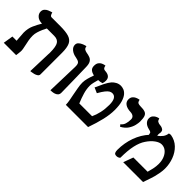

<svg xmlns="http://www.w3.org/2000/svg" viewBox="70 -1246 1936 1936"><g transform="rotate(45 1038.0 -278.0)"><path d="M392 13 400 -236Q401 -243 401 -249.5Q401 -256 401 -262Q401 -345 380.5 -377Q360 -409 311 -409H206Q196 -391 184.5 -365Q173 -339 164.5 -311Q156 -283 156 -257Q156 -223 161.5 -193Q167 -163 173 -137Q178 -115 181.5 -94.5Q185 -74 184 -61Q183 -47 181 -30.5Q179 -14 177 0H1L18 -106H78Q77 -114 76.5 -123.5Q76 -133 75 -143Q74 -166 72 -187.5Q70 -209 70 -214Q70 -274 91 -321Q112 -368 137 -409Q93 -409 67 -431.5Q41 -454 41 -485Q41 -509 54.5 -524Q68 -539 86 -547Q104 -555 117.5 -558.5Q131 -562 131 -562Q135 -544 142 -533Q149 -522 159 -522H284Q365 -522 409 -507.5Q453 -493 470.5 -454.5Q488 -416 488 -344V-37Q488 -20 473.5 -10Q459 0 440 5Q421 10 406.5 11.5Q392 13 392 13Z M672 6 682 -336Q683 -379 668 -391.5Q653 -404 623 -409Q578 -416 550 -439Q522 -462 522 -493Q522 -514 536 -527.5Q550 -541 568.5 -549.5Q587 -558 601 -561.5Q615 -565 615 -565Q619 -538 633.5 -530.5Q648 -523 659 -521Q691 -516 713.5 -507Q736 -498 748.5 -475.5Q761 -453 761 -406Q763 -318 765 -230Q767 -142 768 -55Q768 -32 756 -19.5Q744 -7 726.5 -1.5Q709 4 693.5 5Q678 6 672 6Z M845 -276Q845 -305 854.5 -340Q864 -375 877 -409Q846 -416 827 -431.5Q808 -447 808 -479Q808 -509 820 -526Q832 -543 848.5 -550.5Q865 -558 877 -560Q889 -562 889 -562Q893 -525 921 -523Q1000 -520 1000 -458Q1000 -448 998.5 -437.5Q997 -427 993 -416Q965 -407 940 -407Q933 -382 926.5 -355Q920 -328 920 -308Q920 -260 934.5 -210.5Q949 -161 972 -106H1154Q1174 -147 1185.5 -199Q1197 -251 1197 -310Q1197 -415 1135 -415Q1119 -415 1103.5 -406Q1088 -397 1069 -373.5Q1050 -350 1024 -304L967 -329Q990 -381 1009.5 -420Q1029 -459 1051 -485Q1067 -503 1091 -516Q1115 -529 1144 -529Q1162 -529 1184 -521Q1206 -513 1226 -490Q1246 -467 1259 -424Q1272 -381 1272 -311Q1272 -247 1253.5 -168.5Q1235 -90 1203 0H886Q885 -29 879.5 -60Q874 -91 867 -124Q860 -163 852.5 -203Q845 -243 845 -276Z M1429 -230 1413 -250Q1437 -268 1446 -296.5Q1455 -325 1455 -361Q1455 -384 1439.5 -396.5Q1424 -409 1397 -410Q1348 -412 1320.5 -431.5Q1293 -451 1293 -485Q1293 -511 1305.5 -526.5Q1318 -542 1334.5 -549.5Q1351 -557 1363.5 -559.5Q1376 -562 1376 -562Q1381 -533 1395.5 -527.5Q1410 -522 1426 -522Q1470 -522 1493.5 -513.5Q1517 -505 1526 -481Q1535 -457 1535 -410Q1535 -390 1527.5 -357Q1520 -324 1497.5 -289.5Q1475 -255 1429 -230Z M1825 -531 1849 -535Q1915 -524 1959 -481.5Q2003 -439 2025.5 -378.5Q2048 -318 2048 -253Q2048 -222 2042 -188Q2036 -154 2028.5 -126Q2021 -98 2016 -85Q2009 -65 2001.5 -42.5Q1994 -20 1987 0H1704L1743 -106H1946Q1954 -132 1962 -169Q1970 -206 1970 -242Q1970 -287 1955 -323Q1940 -359 1913.5 -380.5Q1887 -402 1852 -402Q1821 -402 1783.5 -375Q1746 -348 1714 -300Q1683 -255 1667.5 -184.5Q1652 -114 1652 -13Q1652 -9 1640 -2Q1628 5 1613 5Q1588 5 1581 -9Q1574 -23 1574 -46Q1574 -144 1605.5 -231.5Q1637 -319 1696 -383L1690 -380Q1690 -400 1682.5 -407Q1675 -414 1653 -418Q1614 -427 1594 -448Q1574 -469 1574 -495Q1574 -519 1585.5 -533.5Q1597 -548 1611.5 -556Q1626 -564 1637.5 -566.5Q1649 -569 1649 -569Q1656 -544 1666.5 -538Q1677 -532 1685 -530Q1702 -529 1719 -525Q1736 -521 1747.5 -511.5Q1759 -502 1759 -483Q1759 -478 1759 -473.5Q1759 -469 1757 -464L1758 -465Q1757 -462 1756.5 -459Q1756 -456 1756 -452Q1756 -447 1756.5 -441.5Q1757 -436 1758 -431Q1785 -450 1803 -474Q1821 -498 1825 -531Z"/></g></svg>

Font: Libertinus Serif SemiBold
Style: Regular
Weight: 600
Designer: Philipp H. Poll, Khaled Hosny
Foundry: Caleb Maclennan
Version: Version 7.051;RELEASE